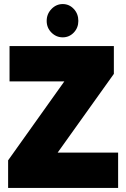

<svg xmlns="http://www.w3.org/2000/svg" viewBox="-20 -926 622 946"><path d="M210 -823Q210 -857 233.5 -881.5Q257 -906 289 -906Q321 -906 343.5 -882Q366 -858 366 -823Q366 -789 343.5 -765.5Q321 -742 289 -742Q257 -742 233.5 -765.5Q210 -789 210 -823ZM20 -136 297 -525H27V-699H541V-562L264 -174H562V0H20Z"/></svg>

Font: Readiness ExtraBold
Style: Regular
Weight: 800
Designer: Katatrad Team
Foundry: CadsonDemak
Version: Version 1.00;January 16, 2020;FontCreator 12.0.0.2550 64-bit